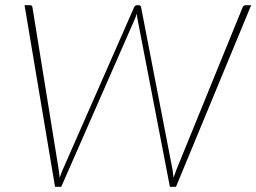

<svg xmlns="http://www.w3.org/2000/svg" viewBox="-20 -723 992 743"><path d="M75 -703H96Q104.5 -703 105.5 -695L207.5 -64.5L211 -34.5Q213.5 -42.5 216.2 -50Q219 -57.5 222 -64.5L499 -695Q502.5 -703 511 -703H516.5Q524.5 -703 526 -695L648 -64.5Q649 -57.5 649.8 -50.2Q650.5 -43 651.5 -35L662 -64.5L919 -695Q920 -698.5 923.8 -700.8Q927.5 -703 931.5 -703H952L661 0H637.5L512 -650Q511 -654 510.5 -659.5Q510 -665 509.5 -670.5Q507.5 -665 505.8 -659.5Q504 -654 502 -650L217 0H193Z"/></svg>

Font: Lato Thin
Style: Italic
Weight: 200
Italic angle: -7°
Designer: Lukasz Dziedzic
Foundry: tyPoland Lukasz Dziedzic
Version: Version 2.007; 2014-02-27